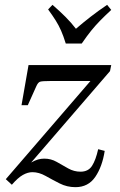

<svg xmlns="http://www.w3.org/2000/svg" viewBox="-20 -764 497 794"><path d="M413 -140Q403 -75 374 -32.5Q345 10 292 10Q257 10 226.5 -5.5Q196 -21 168.5 -36.5Q141 -52 114 -52Q95 -52 74.5 -40.5Q54 -29 29 0L4 -23L354 -429H189Q154 -429 145.5 -426Q137 -423 130 -407L95 -329H69L98 -495H440L435 -470L109 -92Q125 -101 137.5 -104.5Q150 -108 163 -108Q191 -108 214.5 -94.5Q238 -81 262 -67.5Q286 -54 313 -54Q345 -54 360.5 -78Q376 -102 386 -147ZM440 -723Q412 -697 393 -677.5Q374 -658 357 -637Q340 -616 318 -584H252Q242 -616 232.5 -637.5Q223 -659 210.5 -679Q198 -699 179 -725L197 -744Q226 -719 250.5 -694.5Q275 -670 294 -645Q323 -670 354.5 -694.5Q386 -719 423 -744Z"/></svg>

Font: Inria Serif
Style: Italic
Weight: 400
Italic angle: -10°
Designer: Black Foundry Team
Foundry: Black Foundry
Version: Version 1.000; ttfautohint (v1.8.3)